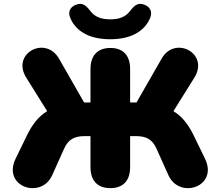

<svg xmlns="http://www.w3.org/2000/svg" viewBox="-20 -963 1140 993"><path d="M551 10C617 10 653 -29 653 -99V-259H683C738 -259 768 -241 789 -195L851 -57C908 70 1111 3 1040 -143L982 -262C953 -322 920 -362 877 -388L985 -561C1064 -687 885 -781 816 -660L686 -433H653V-606C653 -676 617 -715 551 -715C485 -715 448 -676 448 -606V-433H415L285 -660C215 -781 37 -687 116 -561L224 -388C181 -362 148 -322 119 -262L61 -143C-10 3 193 70 250 -57L312 -195C333 -241 363 -259 418 -259H448V-99C448 -29 484 10 551 10ZM550 -760C665 -760 730 -807 756 -869C771 -905 754 -930 723 -940C692 -950 675 -935 651 -904C629 -876 597 -863 550 -863C503 -863 471 -876 449 -904C425 -935 408 -950 377 -940C346 -930 328 -905 344 -869C370 -807 435 -760 550 -760Z"/></svg>

Font: SN Pro Black
Style: Regular
Weight: 900
Designer: Tobias Whetton
Foundry: Supernotes
Version: Version 1.001;Glyphs 3.2 (3249)